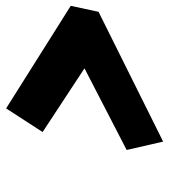

<svg xmlns="http://www.w3.org/2000/svg" viewBox="18 -656 565 642"><g transform="rotate(-90 301.0 -335.5)"><path d="M602 -382 259 -598 180 -476 393 -336 120 -195 148 -73 582 -289Z"/></g></svg>

Font: LT Wave Mono Black
Style: Italic
Weight: 900
Designer: Daniel Lyons
Version: Version 2.5 (Glyphs App)